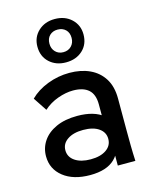

<svg xmlns="http://www.w3.org/2000/svg" viewBox="-116 -841 743 929"><g transform="rotate(-15 255.5 -377.0)"><path d="M360 0V-173L348 -207V-310Q348 -360 321.5 -383.5Q295 -407 244 -407Q208 -407 167.5 -392.5Q127 -378 96 -350L51 -418Q86 -453 139 -473.5Q192 -494 249 -494Q307 -494 351 -473.5Q395 -453 420 -413Q445 -373 445 -313V-157Q445 -118 445.5 -79Q446 -40 448 0ZM220 10Q136 10 86 -29.5Q36 -69 36 -133Q36 -175 59 -209Q82 -243 126 -263Q170 -283 232 -283Q317 -283 362.5 -245Q408 -207 408 -144H385Q385 -70 344 -30Q303 10 220 10ZM242 -63Q291 -63 320 -83Q349 -103 349 -137Q349 -170 320.5 -190Q292 -210 242 -210Q193 -210 163.5 -190Q134 -170 134 -137Q134 -103 163.5 -83Q193 -63 242 -63ZM248 -547Q198 -547 165.5 -577Q133 -607 133 -656Q133 -703 165.5 -733.5Q198 -764 248 -764Q299 -764 331.5 -733.5Q364 -703 364 -656Q364 -607 331.5 -577Q299 -547 248 -547ZM248 -598Q273 -598 288.5 -614Q304 -630 304 -655Q304 -681 288.5 -696Q273 -711 248 -711Q224 -711 208.5 -696Q193 -681 193 -655Q193 -630 208.5 -614Q224 -598 248 -598Z"/></g></svg>

Font: SUSE Thin Medium
Style: Regular
Weight: 500
Version: Version 1.000